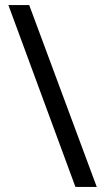

<svg xmlns="http://www.w3.org/2000/svg" viewBox="-20 -735 412 756"><path d="M95 -715 361 1H277L13 -715Z"/></svg>

Font: Noto Sans Thai SemCond
Style: Regular
Weight: 400
Width: 4
Designer: Monotype Design Team
Foundry: Monotype Imaging Inc.
Version: Version 2.002; ttfautohint (v1.8.4.7-5d5b)